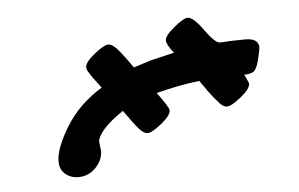

<svg xmlns="http://www.w3.org/2000/svg" viewBox="-35 -265 641 412"><g transform="rotate(-5 286.0 -59.0)"><path d="M79.1 64Q79.1 36.1 106.9 -9.5Q134.8 -55.2 185.1 -85.9Q180.2 -92.8 173.6 -101.3Q167 -109.9 164.1 -114.5Q161.1 -119.1 158.4 -123.5Q155.8 -127.9 155.8 -131.8Q155.8 -143.1 177 -159.9Q198.2 -176.8 207 -176.8Q214.8 -176.8 224.9 -166.3Q234.9 -155.8 257.8 -123L294.9 -134.8L346.2 -147Q331.1 -166 331.1 -174.8Q331.1 -184.6 352.1 -201.9Q373 -219.2 381.8 -219.2Q394 -219.2 415 -189.7Q436 -160.2 446.8 -160.2Q448.7 -160.2 454.8 -160.6Q460.9 -161.1 472.9 -161.6Q484.9 -162.1 501 -162.1Q529.8 -162.1 529.8 -142.1Q529.8 -138.2 523.9 -113.8Q519 -95.7 512.5 -91.3Q505.9 -86.9 492.2 -86.9Q501 -68.8 501 -66.9Q501 -55.7 480 -38.8Q459 -22 450.2 -22Q445.3 -22 440.7 -24.9Q436 -27.8 424.6 -41.5Q413.1 -55.2 395 -82Q348.1 -76.2 301.8 -64Q325.7 -31.7 326.2 -24.9Q326.2 -13.7 305.2 3.2Q284.2 20 274.9 20Q267.1 20 257.6 9.5Q248 -1 226.1 -32.2Q180.2 -1.5 170.9 22.9Q168.9 25.9 170.4 36.4Q171.9 46.9 171.9 50.8Q170.9 70.8 155.5 85.9Q140.1 101.1 119.1 101.1Q102.1 101.1 90.6 91.1Q79.1 81.1 79.1 64Z"/></g></svg>

Font: CMU Concrete
Style: BoldItalic
Weight: 700
Italic angle: -14.04°
Version: Version 0.7.0